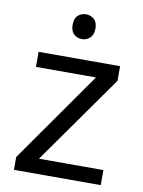

<svg xmlns="http://www.w3.org/2000/svg" viewBox="-84 -795 637 854"><g transform="rotate(10 235.0 -368.5)"><path d="M431 0H39V-58L327 -468H56V-536H424V-470L140 -68H431ZM236 -737Q256 -737 271.5 -723.5Q287 -710 287 -681Q287 -653 271.5 -639Q256 -625 236 -625Q214 -625 199 -639Q184 -653 184 -681Q184 -710 199 -723.5Q214 -737 236 -737Z"/></g></svg>

Font: Noto Sans Javanese
Style: Regular
Weight: 400
Designer: Monotype Design Team
Foundry: Monotype Imaging Inc.
Version: Version 2.004